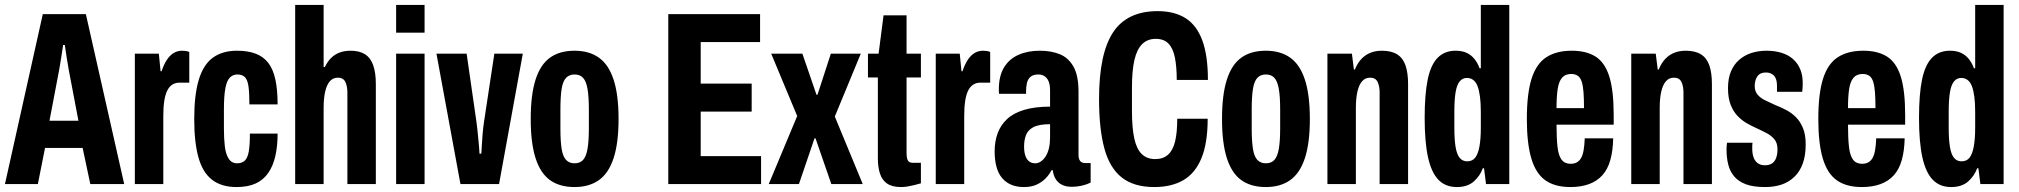

<svg xmlns="http://www.w3.org/2000/svg" viewBox="-20 -744 8161 776"><path d="M0 0 153 -687H327L482 0H345L314 -146H162L133 0ZM180 -256H297L258 -461Q257 -467 255 -479Q253 -491 250.5 -505.5Q248 -520 246 -535Q244 -550 242 -562H235Q233 -547 230 -528Q227 -509 224 -490.5Q221 -472 219 -461Z M525 0V-527H622L629 -456H633Q642 -483 654 -501.5Q666 -520 681.5 -529.5Q697 -539 716 -539Q723 -539 730.5 -538Q738 -537 745 -534V-410H706Q689 -410 676.5 -402Q664 -394 656 -378Q648 -362 644 -336.5Q640 -311 640 -276V0Z M936 12Q875 12 837 -17.5Q799 -47 782 -108Q765 -169 765 -263Q765 -361 783.5 -422Q802 -483 840.5 -511Q879 -539 938 -539Q982 -539 1013.5 -527Q1045 -515 1064.5 -489.5Q1084 -464 1093 -422.5Q1102 -381 1102 -322H988Q988 -367 984.5 -393.5Q981 -420 970.5 -431.5Q960 -443 939 -443Q922 -443 909.5 -431Q897 -419 891 -388Q885 -357 885 -301V-224Q885 -186 888.5 -154Q892 -122 904 -103Q916 -84 938 -84Q958 -84 969.5 -95Q981 -106 985.5 -132Q990 -158 990 -204H1102Q1102 -154 1093 -114Q1084 -74 1064.5 -45.5Q1045 -17 1013.5 -2.5Q982 12 936 12Z M1173 0V-724H1288V-473H1293Q1304 -496 1319 -510.5Q1334 -525 1353.5 -532Q1373 -539 1397 -539Q1433 -539 1455.5 -524.5Q1478 -510 1488.5 -480Q1499 -450 1499 -404V0H1384V-370Q1384 -383 1382 -393.5Q1380 -404 1376 -412.5Q1372 -421 1364.5 -425.5Q1357 -430 1345 -430Q1326 -430 1313.5 -416Q1301 -402 1294.5 -375Q1288 -348 1288 -307V0Z M1581 -612V-724H1696V-612ZM1581 0V-527H1696V0Z M1841 0 1744 -527H1866L1906 -249Q1908 -237 1910 -215Q1912 -193 1914.5 -168.5Q1917 -144 1918 -123H1925Q1926 -128 1927 -150.5Q1928 -173 1930.5 -201.5Q1933 -230 1936 -250L1978 -527H2093L1997 0Z M2302 12Q2242 12 2203 -16Q2164 -44 2144.5 -105Q2125 -166 2125 -263Q2125 -361 2144.5 -422Q2164 -483 2203 -511Q2242 -539 2302 -539Q2361 -539 2400.5 -511Q2440 -483 2460 -422Q2480 -361 2480 -263Q2480 -166 2460 -105Q2440 -44 2400.5 -16Q2361 12 2302 12ZM2302 -84Q2324 -84 2336.5 -97.5Q2349 -111 2354.5 -142Q2360 -173 2360 -226V-301Q2360 -354 2354.5 -385Q2349 -416 2336.5 -429.5Q2324 -443 2302 -443Q2281 -443 2268 -429.5Q2255 -416 2250 -385Q2245 -354 2245 -301V-226Q2245 -173 2250 -142Q2255 -111 2268 -97.5Q2281 -84 2302 -84Z M2681 0V-687H3052V-574H2812V-406H3018V-293H2812V-113H3056V0Z M3087 0 3202 -275 3097 -527H3223L3280 -361H3284L3338 -527H3459L3354 -273L3467 0H3340L3276 -185H3272L3209 0Z M3622 12Q3586 12 3565.5 -2Q3545 -16 3536.5 -42.5Q3528 -69 3528 -105V-431H3488V-527H3531L3551 -682H3644V-527H3702V-431H3644V-127Q3644 -106 3649 -96Q3654 -86 3669 -86H3702V-3Q3688 1 3673.5 4.5Q3659 8 3646.5 10Q3634 12 3622 12Z M3762 0V-527H3859L3866 -456H3870Q3879 -483 3891 -501.5Q3903 -520 3918.5 -529.5Q3934 -539 3953 -539Q3960 -539 3967.5 -538Q3975 -537 3982 -534V-410H3943Q3926 -410 3913.5 -402Q3901 -394 3893 -378Q3885 -362 3881 -336.5Q3877 -311 3877 -276V0Z M4118 12Q4090 12 4068 3Q4046 -6 4030.5 -24Q4015 -42 4007.5 -69.5Q4000 -97 4000 -132Q4000 -172 4012 -205Q4024 -238 4050 -262.5Q4076 -287 4119.5 -300Q4163 -313 4224 -313V-379Q4224 -399 4219 -413Q4214 -427 4203 -435Q4192 -443 4177 -443Q4156 -443 4145 -433.5Q4134 -424 4130.5 -408.5Q4127 -393 4127 -374V-365H4018Q4017 -369 4017 -373.5Q4017 -378 4017 -383Q4017 -437 4038 -471.5Q4059 -506 4096.5 -522.5Q4134 -539 4183 -539Q4228 -539 4263 -525Q4298 -511 4318.5 -475Q4339 -439 4339 -373V-118Q4339 -102 4345.5 -93.5Q4352 -85 4366 -85H4388V-6Q4372 2 4352 6.5Q4332 11 4312 11Q4288 11 4271.5 2.5Q4255 -6 4246 -21.5Q4237 -37 4235 -56H4230Q4220 -37 4205 -22Q4190 -7 4169 2.5Q4148 12 4118 12ZM4164 -84Q4176 -84 4187 -91.5Q4198 -99 4206.5 -112.5Q4215 -126 4219.5 -145Q4224 -164 4224 -189V-242Q4179 -242 4156.5 -230Q4134 -218 4126.5 -197.5Q4119 -177 4119 -152Q4119 -130 4124 -115Q4129 -100 4139 -92Q4149 -84 4164 -84Z M4645 12Q4563 12 4514 -26.5Q4465 -65 4443.5 -144Q4422 -223 4422 -344Q4422 -527 4478.5 -613Q4535 -699 4659 -699Q4726 -699 4771 -671Q4816 -643 4839 -581.5Q4862 -520 4862 -421H4736Q4736 -474 4728.5 -511.5Q4721 -549 4702.5 -568Q4684 -587 4651 -587Q4618 -587 4596.5 -566Q4575 -545 4565 -502Q4555 -459 4555 -390V-295Q4555 -227 4564.5 -184Q4574 -141 4595 -121Q4616 -101 4649 -101Q4681 -101 4701 -119Q4721 -137 4729.5 -173Q4738 -209 4738 -264H4861Q4861 -166 4836 -105Q4811 -44 4763 -16Q4715 12 4645 12Z M5096 12Q5036 12 4997 -16Q4958 -44 4938.5 -105Q4919 -166 4919 -263Q4919 -361 4938.5 -422Q4958 -483 4997 -511Q5036 -539 5096 -539Q5155 -539 5194.5 -511Q5234 -483 5254 -422Q5274 -361 5274 -263Q5274 -166 5254 -105Q5234 -44 5194.5 -16Q5155 12 5096 12ZM5096 -84Q5118 -84 5130.5 -97.5Q5143 -111 5148.5 -142Q5154 -173 5154 -226V-301Q5154 -354 5148.5 -385Q5143 -416 5130.5 -429.5Q5118 -443 5096 -443Q5075 -443 5062 -429.5Q5049 -416 5044 -385Q5039 -354 5039 -301V-226Q5039 -173 5044 -142Q5049 -111 5062 -97.5Q5075 -84 5096 -84Z M5345 0V-527H5444L5452 -463H5456Q5467 -490 5483 -506.5Q5499 -523 5519.5 -531Q5540 -539 5565 -539Q5603 -539 5626.5 -524.5Q5650 -510 5660.5 -480Q5671 -450 5671 -404V0H5556V-370Q5556 -383 5554 -393.5Q5552 -404 5548 -412.5Q5544 -421 5536.5 -425.5Q5529 -430 5517 -430Q5498 -430 5485.5 -416Q5473 -402 5466.5 -375Q5460 -348 5460 -307V0Z M5868 12Q5822 12 5793.5 -17.5Q5765 -47 5751.5 -108.5Q5738 -170 5738 -268Q5738 -364 5750.5 -423.5Q5763 -483 5791 -511Q5819 -539 5863 -539Q5889 -539 5907.5 -530.5Q5926 -522 5939 -506Q5952 -490 5960 -468H5965V-724H6080V0H5986L5978 -64H5973Q5962 -33 5936.5 -10.5Q5911 12 5868 12ZM5910 -92Q5931 -92 5942.5 -107Q5954 -122 5959.5 -152.5Q5965 -183 5965 -228V-292Q5965 -328 5961.5 -354Q5958 -380 5951.5 -396.5Q5945 -413 5934 -421Q5923 -429 5909 -429Q5891 -429 5879.5 -415Q5868 -401 5863 -371Q5858 -341 5858 -292V-228Q5858 -180 5863 -150Q5868 -120 5879.5 -106Q5891 -92 5910 -92Z M6327 12Q6264 12 6225.5 -15.5Q6187 -43 6169 -104Q6151 -165 6151 -263Q6151 -365 6170 -425.5Q6189 -486 6229.5 -512.5Q6270 -539 6333 -539Q6391 -539 6428.5 -515.5Q6466 -492 6484 -435.5Q6502 -379 6502 -279V-240H6271Q6271 -185 6275 -150Q6279 -115 6291.5 -98.5Q6304 -82 6328 -82Q6342 -82 6352.5 -87.5Q6363 -93 6370 -105Q6377 -117 6380.5 -137Q6384 -157 6385 -185H6500Q6499 -135 6488.5 -97.5Q6478 -60 6456.5 -36Q6435 -12 6402.5 0Q6370 12 6327 12ZM6271 -307H6382Q6382 -345 6380 -371.5Q6378 -398 6372.5 -414.5Q6367 -431 6356.5 -438Q6346 -445 6330 -445Q6306 -445 6293 -429.5Q6280 -414 6275.5 -383.5Q6271 -353 6271 -307Z M6573 0V-527H6672L6680 -463H6684Q6695 -490 6711 -506.5Q6727 -523 6747.5 -531Q6768 -539 6793 -539Q6831 -539 6854.5 -524.5Q6878 -510 6888.5 -480Q6899 -450 6899 -404V0H6784V-370Q6784 -383 6782 -393.5Q6780 -404 6776 -412.5Q6772 -421 6764.5 -425.5Q6757 -430 6745 -430Q6726 -430 6713.5 -416Q6701 -402 6694.5 -375Q6688 -348 6688 -307V0Z M7114 12Q7067 12 7037 1Q7007 -10 6989.5 -30.5Q6972 -51 6965 -79Q6958 -107 6958 -140Q6958 -145 6958.5 -152.5Q6959 -160 6960 -167H7063Q7062 -160 7062 -154.5Q7062 -149 7062 -143Q7062 -124 7067 -109Q7072 -94 7083.5 -85Q7095 -76 7113 -76Q7131 -76 7142 -83.5Q7153 -91 7158.5 -105.5Q7164 -120 7164 -141Q7164 -166 7151.5 -181Q7139 -196 7120 -206Q7101 -216 7079 -226Q7059 -235 7039 -246.5Q7019 -258 7002 -276Q6985 -294 6974.5 -321Q6964 -348 6964 -388Q6964 -427 6976 -455.5Q6988 -484 7009.5 -502.5Q7031 -521 7059 -530Q7087 -539 7120 -539Q7153 -539 7180.5 -530.5Q7208 -522 7227 -505Q7246 -488 7256 -464Q7266 -440 7266 -408Q7266 -400 7265.5 -390.5Q7265 -381 7264 -373H7162V-396Q7162 -416 7156.5 -428Q7151 -440 7140.5 -445.5Q7130 -451 7117 -451Q7106 -451 7097.5 -447.5Q7089 -444 7083.5 -436.5Q7078 -429 7075 -419Q7072 -409 7072 -396Q7072 -375 7084 -361Q7096 -347 7115.5 -338Q7135 -329 7156 -319Q7177 -311 7199 -299.5Q7221 -288 7238.5 -270.5Q7256 -253 7267 -226.5Q7278 -200 7278 -160Q7278 -115 7266 -82.5Q7254 -50 7232 -29Q7210 -8 7180.5 2Q7151 12 7114 12Z M7505 12Q7442 12 7403.5 -15.5Q7365 -43 7347 -104Q7329 -165 7329 -263Q7329 -365 7348 -425.5Q7367 -486 7407.5 -512.5Q7448 -539 7511 -539Q7569 -539 7606.5 -515.5Q7644 -492 7662 -435.5Q7680 -379 7680 -279V-240H7449Q7449 -185 7453 -150Q7457 -115 7469.5 -98.5Q7482 -82 7506 -82Q7520 -82 7530.5 -87.5Q7541 -93 7548 -105Q7555 -117 7558.5 -137Q7562 -157 7563 -185H7678Q7677 -135 7666.5 -97.5Q7656 -60 7634.5 -36Q7613 -12 7580.5 0Q7548 12 7505 12ZM7449 -307H7560Q7560 -345 7558 -371.5Q7556 -398 7550.5 -414.5Q7545 -431 7534.5 -438Q7524 -445 7508 -445Q7484 -445 7471 -429.5Q7458 -414 7453.5 -383.5Q7449 -353 7449 -307Z M7866 12Q7820 12 7791.5 -17.5Q7763 -47 7749.5 -108.5Q7736 -170 7736 -268Q7736 -364 7748.5 -423.5Q7761 -483 7789 -511Q7817 -539 7861 -539Q7887 -539 7905.5 -530.5Q7924 -522 7937 -506Q7950 -490 7958 -468H7963V-724H8078V0H7984L7976 -64H7971Q7960 -33 7934.5 -10.5Q7909 12 7866 12ZM7908 -92Q7929 -92 7940.5 -107Q7952 -122 7957.5 -152.5Q7963 -183 7963 -228V-292Q7963 -328 7959.5 -354Q7956 -380 7949.5 -396.5Q7943 -413 7932 -421Q7921 -429 7907 -429Q7889 -429 7877.5 -415Q7866 -401 7861 -371Q7856 -341 7856 -292V-228Q7856 -180 7861 -150Q7866 -120 7877.5 -106Q7889 -92 7908 -92Z"/></svg>

Font: Archivo ExtraCondensed
Style: Bold
Weight: 700
Width: 2
Designer: Hector Gatti
Foundry: Omnibus-Type
Version: Version 2.001